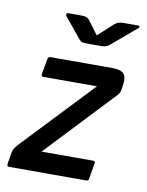

<svg xmlns="http://www.w3.org/2000/svg" viewBox="-73 -565 470 613"><g transform="rotate(10 161.5 -258.0)"><path d="M201 -462 248 -505Q256 -512 263 -514Q270 -516 278 -516H325Q330 -516 330.5 -512.5Q331 -509 327 -507L248 -440Q238 -431 223 -431H171Q163 -431 158.5 -432.5Q154 -434 149 -440L94 -507Q93 -509 94 -512.5Q95 -516 99 -516H143Q151 -516 157.5 -514Q164 -512 169 -505ZM92 -66H259Q268 -66 265 -57L257 -9Q256 0 248 0H-2Q-9 0 -8 -9L-2 -46Q0 -55 3.5 -60.5Q7 -66 16 -76L230 -302H56Q49 -302 50 -310L59 -360Q60 -368 68 -368H268Q297 -368 306.5 -356Q316 -344 310 -313Q309 -300 304 -292Q299 -284 290 -276Z"/></g></svg>

Font: Zain
Style: Italic
Weight: 400
Italic angle: -10°
Designer: Zain,Boutros
Foundry: Mobile Telecommunications Company (Zain), 2024
Version: Version 1.51; ttfautohint (v1.8.4)